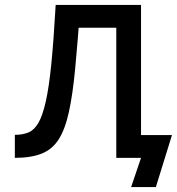

<svg xmlns="http://www.w3.org/2000/svg" viewBox="-20 -638 715 776"><path d="M510 118 550 0H518V-92H675L610 118ZM450 0V-526H226V-618H550V0ZM40 0V-93Q71 -93 94.5 -102.5Q118 -112 135 -141Q152 -170 165 -227.5Q178 -285 187.5 -380.5Q197 -476 205 -618H305Q294 -469 284 -362.5Q274 -256 258.5 -185.5Q243 -115 217 -74.5Q191 -34 148 -17Q105 0 40 0Z"/></svg>

Font: Victor Mono Thin
Style: Regular
Weight: 100
Monospace: yes
Designer: Rune Bjørnerås
Version: Version 1.561;gftools[0.9.30]